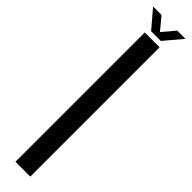

<svg xmlns="http://www.w3.org/2000/svg" viewBox="-328 -856 824 824"><g transform="rotate(45 84.0 -444.5)"><path d="M39.5 0H129.5V-785H39.5ZM55 -808H114L182.5 -889H132.5L84.5 -832L37.5 -889H-14Z"/></g></svg>

Font: Anybody Condensed
Style: Regular
Weight: 400
Width: 3
Designer: Tyler Finck
Foundry: Etcetera Type Company
Version: Version 1.113;gftools[0.9.25]